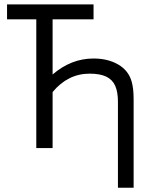

<svg xmlns="http://www.w3.org/2000/svg" viewBox="-20 -687 714 891"><path d="M12.7 -597.2V-666.5H414.1V-597.2H224.1V-341.3Q310.1 -415.5 414.1 -415.5Q480.5 -415.5 528.8 -387.5Q577.1 -359.4 591.3 -307.1Q600.1 -275.9 600.1 -227.5V184.1H527.3V-214.8Q527.3 -260.7 514.4 -289.3Q501.5 -317.9 472.7 -331.5Q443.8 -345.2 396 -345.2Q294.9 -345.2 224.1 -259.8V0H148.4V-597.2Z"/></svg>

Font: NMS Futura Pro Book
Style: Regular
Weight: 400
Designer: Blend3rman
Version: Version 0.1